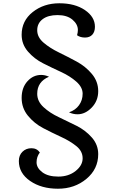

<svg xmlns="http://www.w3.org/2000/svg" viewBox="-20 -751 701 1171"><path d="M207 -179Q207 -133 245.5 -97.5Q284 -62 338.5 -36.5Q393 -11 447.5 16.5Q502 44 540.5 88Q579 132 579 189Q579 280 507 340Q435 400 333.5 400Q232 400 163.5 352.5Q95 305 95 231Q95 196 117 174.5Q139 153 172 153Q205 153 223 179Q203 205 203 239Q203 273 238 299.5Q273 326 335.5 326Q398 326 441 292Q484 258 484 214.5Q484 171 445.5 140Q407 109 352.5 84Q298 59 243.5 30.5Q189 2 150.5 -45Q112 -92 112 -154Q112 -216 147 -255Q182 -294 231 -294Q255 -294 279 -283Q207 -253 207 -179ZM559 -588Q559 -557 543 -539.5Q527 -522 498.5 -522Q470 -522 450 -536Q455 -554 455 -568Q455 -603 422 -631Q389 -659 331 -659Q273 -659 240 -634Q207 -609 207 -566.5Q207 -524 245.5 -491Q284 -458 338.5 -431.5Q393 -405 447.5 -375.5Q502 -346 540.5 -300Q579 -254 579 -195Q579 -136 539.5 -95Q500 -54 453 -54Q425 -54 401 -66Q440 -79 462 -109.5Q484 -140 484 -179.5Q484 -219 445.5 -253Q407 -287 352.5 -312Q298 -337 243.5 -364.5Q189 -392 150.5 -436.5Q112 -481 112 -539Q112 -624 179.5 -677.5Q247 -731 342 -731Q437 -731 498 -689.5Q559 -648 559 -588Z"/></svg>

Font: Laila Medium
Style: Regular
Weight: 500
Designer: Hitesh Malaviya
Foundry: Indian Type Foundry
Version: Version 1.302;PS 1.0;hotconv 1.0.78;makeotf.lib2.5.61930; tt